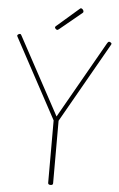

<svg xmlns="http://www.w3.org/2000/svg" viewBox="-81 -1445 936 1511"><g transform="rotate(5 386.5 -689.0)"><path d="M378 14Q358 14 358 -1V-494L17 -1126Q13 -1133 15 -1137.5Q17 -1142 26 -1147Q36 -1151 40 -1148Q44 -1145 49 -1135L378 -527L722 -1132Q729 -1144 734 -1147.5Q739 -1151 747 -1147Q757 -1142 758.5 -1137.5Q760 -1133 756 -1126L397 -495V-1Q397 14 378 14ZM324 -1206Q319 -1206 312 -1212.5Q305 -1219 305 -1224Q305 -1226 306 -1229Q307 -1232 310 -1234L483 -1384Q487 -1387 489.5 -1389.5Q492 -1392 496 -1392Q500 -1392 505.5 -1388Q511 -1384 514 -1378.5Q517 -1373 517 -1368Q517 -1365 516.5 -1363Q516 -1361 513 -1358L336 -1212Q331 -1210 329 -1208Q327 -1206 324 -1206Z"/></g></svg>

Font: Playwrite CL Thin
Style: Regular
Weight: 100
Designer: Veronika Burian, José Scaglione
Foundry: TypeTogether
Version: Version 1.002